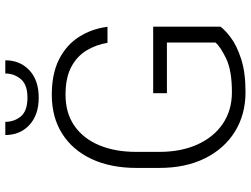

<svg xmlns="http://www.w3.org/2000/svg" viewBox="-131 -805 946 724"><g transform="rotate(-90 342.0 -443.0)"><path d="M603.5 -338.4V-85Q591.3 -67.4 561.5 -45.2Q531.7 -22.9 481.4 -6.6Q431.2 9.8 356.4 9.8Q272.5 9.8 208 -30Q143.6 -69.8 107.2 -142.8Q70.8 -215.8 70.8 -315.4V-401.4Q70.8 -499 104.5 -570.8Q138.2 -642.6 200 -681.6Q261.7 -720.7 346.7 -720.7Q425.8 -720.7 480 -693.4Q534.2 -666 564.7 -618.4Q595.2 -570.8 603 -510.7H542.5Q535.6 -553.2 513.9 -589.4Q492.2 -625.5 451.7 -647.2Q411.1 -668.9 346.7 -668.9Q277.8 -668.9 229.7 -635.5Q181.6 -602.1 156.5 -542.2Q131.3 -482.4 131.3 -402.3V-315.4Q131.3 -232.9 159.4 -171.1Q187.5 -109.4 238 -75.4Q288.6 -41.5 356.4 -41.5Q438 -41.5 483.2 -63.2Q528.3 -85 543.5 -103.5V-286.6H352.5V-338.4ZM426.8 -896H476.6Q476.6 -840.3 439 -805.2Q401.4 -770 335.9 -770Q270.5 -770 232.7 -805.2Q194.8 -840.3 194.8 -896H244.6Q244.6 -862.3 265.1 -837.4Q285.6 -812.5 335.9 -812.5Q384.8 -812.5 405.8 -837.6Q426.8 -862.8 426.8 -896Z"/></g></svg>

Font: Vazirmatn RD UI ExtraLight
Style: Regular
Weight: 200
Designer: Saber Rastikerdar
Foundry: Saber Rastikerdar
Version: Version 33.003